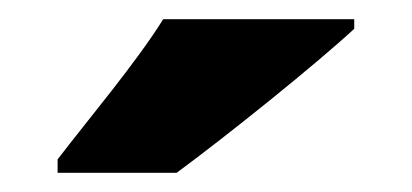

<svg xmlns="http://www.w3.org/2000/svg" viewBox="-20 -786 429 200"><path d="M349 -756V-766H150C122 -721 73 -663 40 -620V-606H164C217 -645 309 -719 349 -756Z"/></svg>

Font: Noto Sans Devanagari SemiCondensed Black
Style: Regular
Weight: 900
Width: 4
Designer: Jelle Bosma - Monotype Design Team
Foundry: Monotype Imaging Inc.
Version: Version 2.004